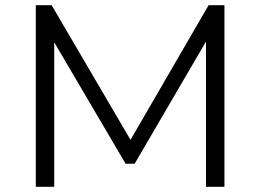

<svg xmlns="http://www.w3.org/2000/svg" viewBox="-20 -720 1003 740"><path d="M784 -700H845V0H774V-560L499 -89H464L189 -557V0H118V-700H179L483 -181Z"/></svg>

Font: Montserrat Alternates
Style: Regular
Weight: 400
Designer: Julieta Ulanovsky
Foundry: Julieta Ulanovsky
Version: Version 7.200;PS 007.200;hotconv 1.0.88;makeotf.lib2.5.64775